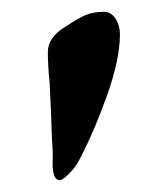

<svg xmlns="http://www.w3.org/2000/svg" viewBox="-20 -705 285 325"><path d="M69 -429Q70 -445 68 -469L67 -496Q67 -502 64 -565Q61 -594 61 -617Q61 -642 91 -660Q112 -674 125 -679.5Q138 -685 156 -685Q168 -685 175.5 -673.5Q183 -662 183 -647Q183 -604 160.5 -541.5Q138 -479 113 -432Q107 -421 96.5 -410.5Q86 -400 81 -400Q69 -400 69 -429Z"/></svg>

Font: EB Garamond ExtraBold
Style: Regular
Weight: 800
Designer: Georg Duffner and Octavio Pardo
Foundry: Georg Duffner
Version: Version 1.000